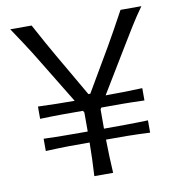

<svg xmlns="http://www.w3.org/2000/svg" viewBox="-80 -789 806 862"><g transform="rotate(-10 322.5 -357.5)"><path d="M280.8 0H366.5Q364.1 -39.5 362.8 -76.4Q361.5 -113.4 360.9 -152.4Q409.7 -152.8 457.7 -152.2Q505.8 -151.5 561.4 -148.9V-204.9Q505.7 -203 457.5 -202.8Q409.4 -202.5 360.5 -202.4V-289.9L364.7 -297.7Q412.2 -298 459.5 -297.8Q506.9 -297.5 561.4 -295.6V-351.7Q516.2 -349.8 474 -349.2Q431.7 -348.5 393.7 -348.4L513.8 -546.5Q538.2 -586.9 565.2 -630.7Q592.2 -674.4 621.3 -714.8H526.2Q500 -666.6 480.3 -631.1Q460.5 -595.6 442.1 -563.6Q423.6 -531.7 401.2 -493.8L327.2 -367.5H318.5L246 -492.8Q223.6 -531.5 205 -563.4Q186.4 -595.3 166.8 -630.9Q147.1 -666.5 120.9 -714.8H23.5Q51.7 -673 70.2 -644.5Q88.7 -616.1 103 -593.6Q117.3 -571.1 132 -546.3L252.6 -348.4Q215 -348.5 173 -349.2Q131 -349.8 85.8 -351.7V-295.6Q139.9 -297.5 187.1 -297.8Q234.2 -298 281.7 -297.7L286.4 -288.8V-202.4Q238 -202.5 189.8 -202.8Q141.5 -203 85.8 -204.9V-148.9Q141.4 -151.5 189.4 -152.2Q237.3 -152.8 286.1 -152.4Q285.5 -113.4 284.4 -76.4Q283.3 -39.5 280.8 0Z"/></g></svg>

Font: Pinar-VF-FD
Style: Regular
Weight: 300
Designer: Amin Abedi
Version: Version 3.0